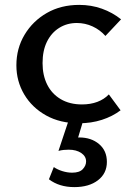

<svg xmlns="http://www.w3.org/2000/svg" viewBox="-20 -497 541 785"><path d="M303 7Q226 7 168.5 -25Q111 -57 79 -111Q47 -165 47 -230Q47 -299 80.5 -355Q114 -411 171.5 -444Q229 -477 304 -477Q353 -477 396.5 -461.5Q440 -446 475 -418L411 -350Q389 -375 358.5 -389Q328 -403 294 -403Q254 -403 222 -383Q190 -363 172 -326.5Q154 -290 154 -239Q154 -189 173 -151Q192 -113 228.5 -91.5Q265 -70 315 -70Q350 -70 378 -80.5Q406 -91 425 -111L473 -46Q440 -21 396.5 -7Q353 7 303 7ZM259 0H319L291 93L248 79Q258 72 272 68.5Q286 65 304 65Q353 65 385 92Q417 119 417 165Q417 212 380.5 240Q344 268 284 268Q253 268 227 260Q201 252 180 236L200 186Q214 196 234.5 202.5Q255 209 275 209Q305 209 318.5 194.5Q332 180 332 163Q332 142 312 128.5Q292 115 261 115Q251 115 240.5 116Q230 117 219 120Z"/></svg>

Font: Ysabeau SC SemiBold
Style: Regular
Weight: 600
Designer: Christian Thalmann (Catharsis Fonts)
Version: Version 2.001;gftools[0.9.30]; featfreeze: smcp